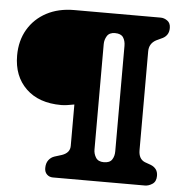

<svg xmlns="http://www.w3.org/2000/svg" viewBox="-51 -749 752 797"><g transform="rotate(5 325.0 -350.0)"><path d="M582 0H198.5Q183.5 0 173.5 -9.8Q163.5 -19.5 163.5 -36Q163.5 -56.5 173 -69.2Q182.5 -82 197.5 -87L228 -96.5Q261 -108 261 -137V-309.5Q245 -306.5 231.8 -304.5Q218.5 -302.5 206.5 -302.5Q113 -302.5 59.8 -354Q6.5 -405.5 6.5 -491.5Q6.5 -553.5 34.2 -600.5Q62 -647.5 111.5 -673.8Q161 -700 226.5 -700H586.5Q601.5 -700 614.8 -690.2Q628 -680.5 628 -660.5Q628 -644 621.2 -633.5Q614.5 -623 603 -617L575.5 -604Q547 -588.5 547 -556V-144.5Q547 -107.5 573.5 -96.5L598.5 -87.5Q612.5 -82 620.5 -71.5Q628.5 -61 628.5 -44Q628.5 -20.5 613 -10.2Q597.5 0 582 0ZM447 -130.5V-570Q447 -591.5 437.5 -605.5Q428 -619.5 403.5 -619.5Q380 -619.5 370.2 -603.8Q360.5 -588 360.5 -570V-130.5Q360.5 -112.5 370.2 -97Q380 -81.5 403.5 -81.5Q428 -81.5 437.5 -95.8Q447 -110 447 -130.5Z"/></g></svg>

Font: Fraunces 144pt S100
Style: Bold
Weight: 700
Version: Version 1.000; ttfautohint (v1.8.3)